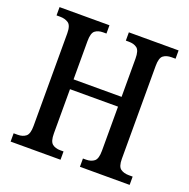

<svg xmlns="http://www.w3.org/2000/svg" viewBox="-127 -836 944 958"><g transform="rotate(20 345.0 -357.0)"><path d="M29 0V-44H51Q77 -44 93.5 -57Q110 -70 110 -112V-604Q110 -646 92 -658Q74 -670 48 -670H29V-714H294V-670H276Q250 -670 234 -657.5Q218 -645 218 -602V-399H473V-602Q473 -645 456.5 -657.5Q440 -670 413 -670H397V-714H661V-670H640Q613 -670 596.5 -657.5Q580 -645 580 -602V-109Q580 -68 597 -56Q614 -44 640 -44H661V0H397V-44H413Q440 -44 456.5 -57Q473 -70 473 -113V-347H218V-112Q218 -70 234 -57Q250 -44 276 -44H294V0Z"/></g></svg>

Font: Noto Serif Armenian Condensed Medium
Style: Regular
Weight: 500
Width: 3
Designer: Monotype Design Team
Foundry: Monotype Imaging Inc.
Version: Version 2.008; ttfautohint (v1.8.4.7-5d5b)